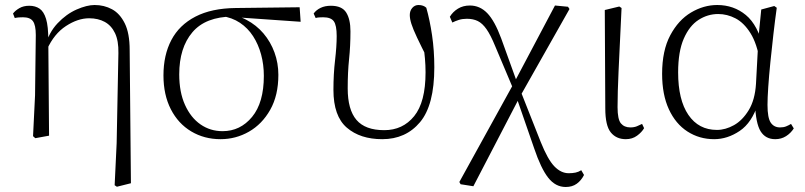

<svg xmlns="http://www.w3.org/2000/svg" viewBox="-20 -542 3215 767"><path d="M112 2 120 -161 123 -402Q123 -442 111.5 -457.5Q100 -473 72 -473Q64 -473 56 -472.5Q48 -472 39 -470L32 -488Q41 -500 57.5 -509.5Q74 -519 97 -519Q121 -519 138 -507.5Q155 -496 164 -466.5Q173 -437 173 -381V-377L176 0L121 10ZM438 198 446 30 453 -330Q454 -379 439.5 -409.5Q425 -440 398.5 -454.5Q372 -469 336 -469Q291 -469 243.5 -438Q196 -407 168 -345L158 -356H160Q175 -412 210 -449Q245 -486 286 -504Q327 -522 358 -522Q396 -522 427.5 -505Q459 -488 478.5 -448.5Q498 -409 498 -342L503 190L447 204Z M861 14Q796 14 744 -17Q692 -48 662.5 -105.5Q633 -163 633 -241Q633 -322 664.5 -382Q696 -442 760.5 -475.5Q825 -509 922 -510L1177 -513L1181 -455L923 -473L910 -476Q801 -475 748.5 -413Q696 -351 696 -245Q696 -174 719 -123Q742 -72 781 -45Q820 -18 869 -18Q940 -18 987 -75Q1034 -132 1034 -239Q1034 -284 1023 -324.5Q1012 -365 991 -397.5Q970 -430 938.5 -451Q907 -472 865 -478L875 -487Q924 -484 964 -463Q1004 -442 1032.5 -408.5Q1061 -375 1076.5 -332.5Q1092 -290 1092 -243Q1092 -161 1059.5 -103.5Q1027 -46 974.5 -16Q922 14 861 14Z M1507 14Q1419 14 1365.5 -32Q1312 -78 1312 -183Q1312 -246 1318.5 -301.5Q1325 -357 1325 -398Q1325 -441 1313.5 -457Q1302 -473 1271 -473Q1263 -473 1255 -472.5Q1247 -472 1241 -470L1233 -488Q1243 -502 1260.5 -510.5Q1278 -519 1302 -519Q1346 -519 1363 -492Q1380 -465 1380 -417Q1380 -358 1374.5 -306Q1369 -254 1369 -189Q1369 -104 1404 -63Q1439 -22 1515 -22Q1589 -22 1634.5 -78Q1680 -134 1680 -253Q1680 -281 1677.5 -309Q1675 -337 1670 -373L1685 -370L1690 -303Q1662 -358 1646 -392Q1630 -426 1623.5 -446.5Q1617 -467 1617 -482Q1617 -499 1627 -510.5Q1637 -522 1652 -522Q1662 -522 1670 -519Q1678 -516 1683 -511Q1697 -462 1706 -401Q1715 -340 1715 -273Q1715 -122 1658 -54Q1601 14 1507 14Z M1820 194 1815 185 2034 -212 2197 -520 2249 -515 2255 -506 2056 -154 1871 202ZM2240 205Q2199 205 2170 168Q2141 131 2114 51L2043 -154H2037L2059 -180L2140 25Q2168 95 2194.5 122.5Q2221 150 2252 150Q2267 150 2279 147.5Q2291 145 2302 138L2313 157Q2302 179 2284 192Q2266 205 2240 205ZM2031 -185 1958 -358Q1940 -402 1923.5 -425.5Q1907 -449 1888.5 -458Q1870 -467 1845 -467Q1827 -467 1813 -462.5Q1799 -458 1787 -452L1777 -475Q1789 -495 1809.5 -507.5Q1830 -520 1857 -520Q1897 -520 1926.5 -489.5Q1956 -459 1982 -389L2047 -209H2055Z M2480 14Q2442 14 2420 -13Q2398 -40 2398 -109L2396 -502L2454 -516L2463 -510Q2459 -424 2456 -362.5Q2453 -301 2451 -256.5Q2449 -212 2448 -178Q2447 -144 2447 -114Q2447 -65 2460.5 -49Q2474 -33 2498 -33Q2513 -33 2524 -37.5Q2535 -42 2545 -47L2553 -30Q2544 -14 2525 0Q2506 14 2480 14Z M2833 14Q2774 14 2726.5 -16.5Q2679 -47 2652 -105.5Q2625 -164 2625 -247Q2625 -340 2657.5 -401Q2690 -462 2740.5 -492Q2791 -522 2845 -522Q2911 -522 2959.5 -482Q3008 -442 3030 -349H3038L3016 -296Q3004 -368 2978 -409.5Q2952 -451 2918.5 -468.5Q2885 -486 2849 -486Q2807 -486 2770.5 -462.5Q2734 -439 2711.5 -387.5Q2689 -336 2689 -253Q2689 -143 2730 -83Q2771 -23 2844 -23Q2878 -23 2912 -42Q2946 -61 2971 -102Q2996 -143 3000 -207L3010 -393L3021 -504L3073 -518L3083 -511Q3076 -461 3069.5 -404.5Q3063 -348 3057.5 -293.5Q3052 -239 3049 -194.5Q3046 -150 3046 -123Q3046 -71 3059 -52Q3072 -33 3096 -33Q3110 -33 3120 -37Q3130 -41 3140 -47L3151 -29Q3139 -10 3120 2Q3101 14 3077 14Q3038 14 3018.5 -17.5Q2999 -49 2996 -128H3008Q2984 -52 2935 -19Q2886 14 2833 14Z"/></svg>

Font: Noto Serif SC
Style: Regular
Weight: 200
Designer: Ryoko NISHIZUKA 西塚涼子 (kana & ideographs); Frank Grießhammer (Latin, Greek & Cyrillic); Wenlong ZHANG 张文龙 (bopomofo); San
Foundry: Adobe
Version: Version 2.001;hotconv 1.1.0;makeotfexe 2.6.0